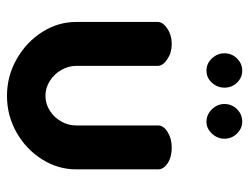

<svg xmlns="http://www.w3.org/2000/svg" viewBox="-104 -618 731 564"><g transform="rotate(90 262.0 -336.5)"><path d="M238 -630Q238 -609 223.5 -593Q209 -577 188 -577Q167 -577 152 -593Q137 -609 137 -630Q137 -651 152 -666.5Q167 -682 188 -682Q209 -682 223.5 -666.5Q238 -651 238 -630ZM388 -630Q388 -609 373 -593Q358 -577 338.2 -577Q317 -577 301.5 -593Q286 -609 286 -630Q286 -651 301 -666.5Q316 -682 337.7 -682Q358 -682 373 -666.5Q388 -651 388 -630ZM45 -194V-434Q45 -449 64.5 -462Q84 -475 110 -475Q135 -475 154.5 -462Q174 -449 174 -434V-194Q174 -172 185.8 -151Q197.6 -130 218 -117Q238.4 -104 262 -104Q285.5 -104 305.8 -117Q326 -130 337.5 -150.6Q349 -171.1 349 -194V-435Q349 -451 368.5 -463Q388 -475 414 -475Q442 -475 460 -463Q478 -451 478 -435V-194Q478 -140.9 448.5 -94Q419 -47 369.4 -19Q319.8 9 261.9 9Q204 9 154 -19.5Q104 -48 74.5 -94.5Q45 -140.9 45 -194Z"/></g></svg>

Font: Dosis
Style: Regular
Weight: 400
Designer: Edgar Tolentino, Pablo Impallari, Igino Marini
Foundry: Edgar Tolentino, Pablo Impallari, Igino Marini
Version: Version 1.007;Glyphs 3.1.1 (3134)